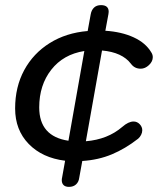

<svg xmlns="http://www.w3.org/2000/svg" viewBox="-20 -619 643 749"><path d="M378 -422 315 -68Q400 -75 457 -124Q481 -145 501 -145Q515 -145 525 -134.5Q535 -124 535 -111Q535 -102 530.5 -93Q526 -84 519 -78Q469 -39 416.5 -17Q364 5 301 9L289 75Q287 91 276.5 100.5Q266 110 249 110Q235 110 228 103Q221 96 221 84Q221 78 222 75L234 8Q145 -3 92 -57.5Q39 -112 39 -196Q39 -280 74.5 -345.5Q110 -411 174 -451Q238 -491 322 -498L334 -564Q337 -580 347 -589.5Q357 -599 374 -599Q404 -599 404 -573L403 -564L391 -499Q454 -495 501 -473.5Q548 -452 570 -415Q576 -406 576 -396Q576 -379 561 -365Q546 -351 529 -351Q505 -351 491 -370Q457 -415 378 -422ZM247 -70 309 -420Q227 -407 180 -347Q133 -287 133 -200Q133 -87 247 -70Z"/></svg>

Font: Kodchasan Medium
Style: Italic
Weight: 500
Italic angle: -10°
Version: Version 1.000; ttfautohint (v1.6)